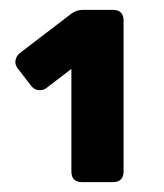

<svg xmlns="http://www.w3.org/2000/svg" viewBox="-20 -720 334 390"><path d="M147 -350Q125 -350 125 -372V-580L74 -541Q67 -536 58 -537Q49 -538 43 -546L16 -581Q10 -589 11.5 -597.5Q13 -606 20 -612L126 -693Q136 -700 149 -700H209Q231 -700 231 -678V-372Q231 -350 209 -350Z"/></svg>

Font: DVN-Rubik
Style: Bold
Weight: 700
Designer: Hubert and Fischer
Foundry: Hubert & Fischer
Version: Version 2.102